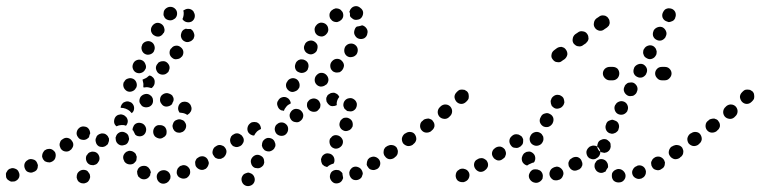

<svg xmlns="http://www.w3.org/2000/svg" viewBox="-35 -586 2546 643"><path d="M524 26Q527 24 530 21Q533 17 535 13Q536 9 536 4Q535 -5 528 -11Q520 -17 511 -16Q501 -15 495 -8Q489 -1 490 8Q491 18 498 24Q505 30 514 29H515Q520 28 524 26ZM267 7Q267 3 266 -1Q264 -6 261 -9Q259 -13 255 -15Q246 -19 237 -16Q229 -13 224 -5V-4Q222 0 222 4Q221 9 223 13Q224 17 227 21Q230 24 234 26Q238 28 242 28Q247 29 251 27Q255 26 259 23Q262 20 264 16Q266 12 267 7ZM29 8Q32 -1 28 -9Q25 -18 16 -21Q7 -25 -1 -21H-2Q-6 -19 -9 -16Q-12 -12 -14 -8Q-16 -4 -15 0Q-15 5 -14 9Q-12 13 -9 16Q-5 19 -1 21Q3 23 7 22Q12 22 16 21L17 20Q25 17 29 8ZM452 14Q443 16 435 11Q431 8 428 5Q426 1 425 -3Q424 -8 424 -12Q425 -16 427 -20Q432 -28 441 -30Q451 -32 458 -28L459 -27Q463 -25 465 -21Q468 -18 469 -13Q469 -12 470 -10Q470 -9 470 -7Q470 -7 469 -6Q468 -3 468 1Q468 2 467 2Q467 3 466 4Q461 12 452 14ZM595 6Q598 3 600 -1Q602 -5 602 -10Q602 -14 601 -18Q597 -27 589 -31Q580 -35 572 -31H571Q567 -30 564 -26Q560 -23 559 -19Q557 -15 557 -11Q556 -6 558 -2Q561 7 570 10Q578 14 587 11H588Q592 9 595 6ZM87 -16Q90 -20 91 -24Q92 -29 92 -33Q91 -37 89 -41Q85 -50 76 -52Q67 -55 59 -51L58 -50Q50 -46 47 -37Q45 -28 49 -20Q53 -11 62 -9Q71 -6 79 -11H80Q84 -13 87 -16ZM659 -26Q662 -30 663 -34Q665 -38 664 -43Q663 -47 661 -51Q657 -59 648 -62Q639 -64 631 -60L630 -59Q626 -57 623 -54Q621 -50 619 -46Q618 -41 619 -37Q619 -33 621 -29Q626 -21 635 -18Q644 -15 652 -20H653Q657 -23 659 -26ZM297 -63Q294 -72 286 -76Q282 -78 277 -78Q273 -79 269 -77Q264 -76 261 -73Q258 -70 256 -66H255Q251 -57 254 -48Q257 -39 265 -35Q269 -33 274 -33Q278 -32 282 -34Q287 -35 290 -38Q293 -41 295 -45L296 -46Q300 -54 297 -63ZM395 -36Q386 -38 381 -46V-47Q376 -55 378 -64Q381 -73 389 -78Q393 -80 397 -81Q402 -81 406 -80Q410 -79 414 -76Q417 -74 420 -70V-69Q422 -65 423 -61Q423 -57 422 -52Q422 -49 420 -46Q418 -44 416 -42Q416 -41 416 -41Q415 -40 414 -40Q413 -39 412 -38Q404 -34 395 -36ZM151 -60Q153 -69 149 -77Q146 -80 143 -83Q139 -86 135 -87Q130 -88 126 -87Q121 -87 118 -84H117Q113 -82 111 -78Q108 -74 107 -70Q106 -66 106 -61Q107 -57 109 -53Q112 -49 115 -46Q119 -44 123 -43Q128 -42 132 -42Q136 -43 140 -45L141 -46Q149 -50 151 -60ZM722 -73Q724 -82 718 -90Q716 -93 712 -96Q708 -98 704 -99Q699 -100 695 -99Q691 -98 687 -95H686Q679 -90 677 -80Q675 -71 681 -64Q683 -60 687 -57Q691 -55 695 -54Q700 -54 704 -54Q708 -55 712 -58H713Q720 -64 722 -73ZM206 -89Q209 -93 210 -97Q211 -101 210 -106Q209 -110 206 -114Q201 -122 192 -124Q183 -126 175 -120Q171 -118 168 -114Q166 -110 165 -106Q164 -101 165 -97Q166 -93 168 -89Q173 -81 182 -79Q192 -77 199 -82L200 -83Q204 -85 206 -89ZM327 -106V-105Q325 -101 321 -99Q318 -96 314 -95Q309 -93 305 -94Q300 -94 296 -96Q288 -101 286 -110Q283 -119 288 -127V-128Q290 -132 293 -134Q297 -137 301 -138Q306 -140 310 -139Q314 -139 318 -137Q323 -134 326 -130Q328 -126 330 -122Q330 -118 330 -115Q330 -113 329 -111Q328 -108 327 -106ZM363 -102Q371 -97 380 -100Q385 -101 388 -103Q392 -106 394 -110Q396 -114 397 -118Q398 -123 396 -127V-128Q394 -137 386 -141Q378 -146 369 -144Q365 -143 361 -140Q357 -137 355 -133Q353 -129 352 -125Q352 -121 353 -116Q355 -107 363 -102ZM267 -139Q267 -143 266 -146Q265 -150 263 -153Q258 -161 249 -162Q240 -164 232 -159L231 -158Q224 -153 222 -144Q220 -135 226 -127Q231 -119 240 -118Q249 -116 257 -121L258 -122Q259 -123 260 -124Q261 -125 263 -126Q264 -132 266 -137L267 -138Q267 -139 267 -139ZM484 -161Q478 -154 478 -145Q478 -136 484 -129Q491 -123 500 -122H501Q505 -122 509 -124Q513 -126 517 -129Q520 -132 522 -136Q523 -140 523 -145Q523 -154 517 -161Q510 -167 501 -167H500Q491 -168 484 -161ZM410 -159Q410 -159 411 -160Q411 -161 412 -163Q415 -170 422 -173Q429 -176 437 -174Q446 -172 451 -164Q456 -156 454 -147Q452 -138 445 -133Q437 -128 428 -130H427Q424 -131 422 -132Q420 -133 418 -135Q415 -142 411 -149Q410 -149 409 -150Q409 -152 409 -154Q409 -156 410 -157Q410 -158 410 -159ZM552 -182 553 -183Q557 -185 561 -186Q565 -187 570 -186Q574 -185 578 -183Q582 -181 584 -177Q590 -169 588 -160Q586 -151 579 -146L578 -145Q574 -143 570 -142Q566 -141 561 -142Q557 -142 553 -145Q549 -147 547 -151Q546 -152 546 -153Q545 -154 545 -154Q544 -158 543 -161Q542 -167 545 -173Q547 -179 552 -182ZM355 -163 354 -164Q347 -170 347 -179Q347 -189 353 -196Q356 -199 360 -201Q365 -202 369 -203Q373 -203 378 -201Q382 -200 385 -196H386Q392 -190 393 -181Q393 -172 387 -165Q384 -166 380 -167Q372 -168 363 -166Q359 -164 355 -163Q355 -163 355 -163Q355 -163 355 -163ZM565 -211Q560 -219 562 -228Q564 -237 571 -242Q575 -245 579 -245Q584 -246 588 -245Q593 -244 596 -242Q600 -239 602 -236Q603 -235 603 -235Q605 -231 606 -227Q607 -222 606 -218Q605 -213 602 -210Q600 -206 596 -204Q595 -203 594 -202Q592 -202 591 -201Q591 -202 591 -202Q583 -207 574 -208Q570 -209 566 -209Q566 -210 566 -210Q565 -210 565 -211Q565 -211 565 -211ZM378 -242 379 -243Q383 -245 387 -246Q391 -247 396 -246Q400 -245 404 -243Q408 -240 410 -237Q415 -230 414 -221Q413 -212 406 -207Q404 -210 401 -212V-213Q394 -219 386 -222Q378 -225 369 -225Q369 -230 372 -235Q374 -239 378 -242ZM474 -236Q479 -244 477 -253Q477 -257 474 -261Q472 -265 468 -267Q465 -270 460 -271Q456 -272 451 -271Q442 -269 436 -262Q431 -254 432 -245Q433 -240 436 -237Q438 -233 442 -230Q445 -228 450 -227Q454 -226 459 -227Q468 -228 474 -236ZM521 -229Q511 -230 506 -238Q500 -245 501 -254Q502 -264 509 -269Q517 -275 526 -274Q531 -273 535 -271Q539 -269 542 -266Q544 -262 546 -258Q547 -253 546 -249Q546 -249 546 -249Q546 -248 546 -248Q543 -243 541 -237Q537 -233 532 -231Q527 -229 521 -229ZM379 -294Q382 -286 390 -281Q398 -277 407 -280Q416 -283 420 -291L421 -292Q425 -300 422 -309Q419 -318 411 -322Q402 -326 394 -323Q385 -321 381 -312H380Q376 -303 379 -294ZM445 -298Q446 -307 443 -316Q443 -318 442 -319Q444 -320 446 -321Q455 -324 461 -330Q463 -332 465 -333Q468 -333 472 -331Q475 -329 478 -326Q484 -319 483 -310Q483 -301 476 -294Q475 -293 474 -292Q473 -292 472 -291Q468 -292 464 -293Q456 -295 447 -293Q447 -293 446 -293Q446 -293 446 -294Q445 -294 445 -294Q445 -296 445 -298ZM531 -351Q533 -355 533 -359Q533 -364 531 -368Q529 -372 526 -375Q519 -382 510 -381Q501 -381 494 -375V-374Q487 -367 487 -358Q488 -349 494 -342Q501 -336 510 -336Q520 -336 526 -343H527Q530 -346 531 -351ZM411 -373Q407 -364 410 -356Q413 -347 421 -343Q430 -339 438 -342Q447 -345 451 -353V-354H452Q456 -362 452 -371Q449 -380 441 -384Q433 -388 424 -385Q415 -382 411 -373ZM579 -413Q578 -422 570 -428Q563 -434 554 -433Q544 -432 539 -424H538Q532 -417 533 -407Q534 -398 542 -392Q549 -386 558 -388Q568 -389 573 -396H574Q580 -404 579 -413ZM440 -418Q443 -409 451 -405Q459 -401 468 -404Q477 -407 481 -415V-416Q485 -424 482 -433Q479 -442 471 -446Q463 -450 454 -447Q445 -444 441 -436V-435Q437 -427 440 -418ZM614 -476Q611 -485 603 -489Q602 -489 602 -489Q602 -489 602 -489Q594 -488 586 -490Q586 -490 586 -489Q586 -489 586 -489Q581 -488 578 -485Q575 -482 573 -478V-477Q569 -468 572 -460Q575 -451 584 -447Q588 -445 592 -445Q597 -445 601 -447Q605 -448 608 -451Q612 -454 614 -458V-459Q618 -467 614 -476ZM471 -481Q474 -471 482 -467Q490 -462 499 -464Q508 -467 512 -475H513Q518 -483 515 -492Q513 -501 505 -506Q497 -511 488 -509Q479 -506 474 -498Q469 -490 471 -481ZM600 -556Q609 -554 614 -546Q614 -546 614 -545Q619 -537 617 -528Q615 -519 607 -514Q599 -510 590 -512Q581 -514 576 -522Q579 -528 580 -536Q581 -544 579 -551Q580 -552 581 -552Q582 -553 583 -553Q591 -558 600 -556ZM515 -551Q513 -547 513 -543Q512 -538 513 -534Q515 -530 517 -526Q523 -519 533 -518Q542 -517 549 -523H550Q557 -529 558 -538Q559 -548 553 -555Q547 -562 538 -563Q529 -564 521 -558Q517 -555 515 -551Z M817 8Q814 -1 806 -5Q802 -7 798 -8Q793 -8 789 -6Q785 -5 781 -2Q778 1 776 5Q772 13 775 22Q778 31 786 35Q794 39 803 36Q812 33 816 25Q820 17 817 8ZM1102 26Q1093 30 1084 27Q1076 23 1072 15Q1068 7 1071 -2Q1072 -6 1075 -10Q1078 -13 1082 -15Q1087 -17 1091 -17Q1095 -17 1100 -16Q1104 -14 1107 -11Q1110 -9 1112 -5Q1112 -4 1112 -2Q1113 4 1114 9Q1114 10 1114 11Q1114 12 1113 13Q1110 22 1102 26ZM1174 10Q1177 7 1178 2Q1180 -2 1180 -6Q1179 -11 1177 -15Q1173 -23 1165 -26Q1156 -30 1147 -26Q1143 -24 1140 -20Q1137 -17 1136 -13Q1134 -9 1135 -4Q1135 0 1137 4Q1141 13 1149 16Q1158 19 1167 15Q1171 13 1174 10ZM1238 -34Q1240 -43 1235 -51Q1232 -55 1229 -57Q1225 -60 1220 -61Q1216 -62 1212 -61Q1207 -60 1204 -58H1203Q1200 -55 1197 -52Q1195 -48 1194 -44Q1193 -39 1193 -35Q1194 -30 1197 -27Q1199 -23 1203 -20Q1206 -18 1211 -17Q1215 -16 1220 -17Q1224 -18 1228 -20Q1236 -25 1238 -34ZM850 -42Q850 -46 849 -51Q848 -55 846 -58Q843 -62 839 -64Q831 -69 822 -67Q813 -64 808 -56Q803 -48 806 -39Q808 -30 816 -25Q820 -23 824 -23Q829 -22 833 -23Q837 -24 841 -27Q845 -30 847 -33Q849 -37 850 -42ZM1051 -30Q1047 -33 1044 -36Q1042 -40 1041 -44Q1040 -49 1040 -53Q1041 -57 1043 -61Q1045 -65 1049 -68Q1053 -71 1057 -72Q1061 -73 1066 -72Q1075 -71 1081 -63Q1086 -56 1085 -46Q1084 -44 1084 -42Q1083 -40 1082 -38Q1077 -37 1073 -35Q1066 -32 1061 -27Q1061 -27 1060 -27Q1060 -27 1059 -27Q1055 -28 1051 -30ZM1291 -65Q1293 -69 1294 -73Q1295 -77 1294 -82Q1293 -86 1290 -90Q1285 -97 1276 -99Q1267 -101 1259 -95Q1255 -93 1253 -89Q1250 -85 1250 -81Q1249 -76 1250 -72Q1251 -68 1253 -64Q1259 -56 1268 -55Q1277 -53 1285 -58Q1288 -61 1291 -65ZM723 -74Q725 -83 719 -91Q717 -94 713 -97Q709 -99 705 -100Q700 -101 696 -100Q692 -99 688 -96L687 -95Q683 -93 681 -89Q679 -85 678 -81Q677 -77 678 -72Q679 -68 682 -64Q687 -56 696 -55Q705 -53 713 -59H714Q721 -65 723 -74ZM887 -96Q888 -100 887 -105Q886 -109 884 -113Q882 -117 878 -120Q870 -125 861 -124Q852 -122 847 -115H846Q844 -111 843 -107Q842 -102 842 -98Q843 -94 845 -90Q848 -86 851 -83Q859 -78 868 -79Q877 -81 883 -88Q885 -92 887 -96ZM1071 -123H1072Q1074 -126 1077 -129Q1081 -132 1085 -133Q1090 -134 1094 -133Q1099 -132 1102 -130Q1110 -125 1113 -116Q1115 -107 1110 -99Q1107 -95 1104 -93Q1100 -90 1096 -89Q1093 -88 1090 -88Q1087 -88 1084 -89Q1081 -91 1078 -92Q1071 -97 1069 -106Q1067 -115 1071 -123ZM777 -104Q780 -108 781 -112Q782 -117 781 -121Q780 -125 777 -129Q775 -133 771 -135Q767 -138 763 -139Q759 -140 754 -139Q750 -138 746 -135H745Q742 -132 739 -129Q737 -125 736 -121Q735 -116 736 -112Q737 -107 739 -104Q742 -100 745 -97Q749 -95 753 -94Q758 -93 762 -94Q766 -95 770 -97L771 -98Q775 -100 777 -104ZM930 -154Q930 -163 924 -169Q917 -176 908 -176Q898 -176 892 -169Q892 -169 892 -169Q892 -169 891 -169Q885 -162 885 -153Q886 -143 892 -137Q899 -131 908 -131Q918 -131 924 -138Q930 -145 930 -154ZM794 -159Q796 -168 803 -173L804 -174Q808 -177 812 -177Q817 -178 821 -177Q826 -177 829 -174Q833 -172 835 -168Q837 -165 838 -161Q839 -158 839 -154Q832 -151 826 -146Q820 -140 816 -132Q810 -132 805 -135Q800 -138 797 -142Q792 -150 794 -159ZM1103 -162Q1106 -153 1115 -149Q1119 -147 1123 -147Q1128 -147 1132 -149Q1136 -150 1139 -153Q1143 -156 1144 -160H1145Q1148 -169 1145 -178Q1142 -186 1133 -190Q1129 -192 1125 -192Q1120 -192 1116 -191Q1112 -189 1109 -186Q1105 -183 1104 -179Q1100 -170 1103 -162ZM980 -194Q982 -202 978 -209Q977 -211 976 -212Q976 -212 976 -212Q976 -212 976 -212Q970 -220 961 -221Q952 -223 944 -217Q937 -211 935 -202Q934 -193 940 -185Q945 -178 955 -177Q964 -175 971 -181Q978 -186 980 -194ZM1032 -219Q1029 -215 1025 -213Q1016 -210 1008 -213Q999 -216 995 -225Q993 -229 993 -233Q993 -238 994 -242Q996 -246 999 -249Q1002 -253 1006 -254Q1015 -258 1023 -255Q1032 -252 1036 -243Q1036 -243 1036 -243Q1036 -243 1036 -242Q1037 -240 1038 -238Q1038 -235 1038 -232Q1038 -229 1037 -226Q1035 -222 1032 -219ZM1118 -223Q1116 -227 1115 -231Q1114 -241 1119 -248Q1125 -256 1134 -257Q1143 -259 1151 -253Q1158 -248 1160 -239Q1161 -230 1156 -222Q1150 -214 1141 -213Q1140 -213 1139 -213Q1139 -213 1138 -213Q1133 -214 1129 -214Q1127 -215 1126 -215Q1125 -216 1125 -217Q1121 -219 1118 -223ZM895 -230Q891 -239 895 -247L896 -248Q900 -257 909 -260Q918 -263 926 -259Q932 -256 935 -251Q938 -246 939 -240Q935 -238 931 -235H930Q924 -230 919 -222Q917 -219 916 -215Q913 -215 911 -216Q908 -216 906 -217Q898 -221 895 -230ZM1083 -231Q1083 -231 1083 -231Q1079 -230 1074 -231Q1070 -232 1067 -235Q1063 -238 1061 -242Q1058 -245 1058 -250Q1057 -254 1058 -259Q1060 -263 1062 -267Q1065 -270 1069 -272Q1073 -275 1077 -275Q1082 -276 1086 -275Q1091 -273 1094 -271Q1096 -269 1098 -267Q1100 -264 1101 -262Q1101 -261 1101 -261Q1095 -254 1093 -244Q1092 -239 1093 -234Q1090 -233 1088 -232Q1086 -231 1083 -231Q1083 -231 1083 -231ZM924 -293Q928 -284 936 -280Q944 -276 953 -280Q962 -283 966 -291L967 -292Q970 -301 967 -309Q964 -318 956 -322Q947 -326 939 -323Q930 -320 926 -311L925 -310Q921 -302 924 -293ZM1065 -318Q1065 -327 1059 -334Q1053 -341 1044 -342Q1035 -343 1028 -337L1027 -336Q1020 -330 1019 -321Q1018 -311 1024 -304Q1030 -297 1039 -296Q1049 -296 1056 -302H1057Q1064 -308 1065 -318ZM954 -356Q957 -347 966 -344Q974 -340 983 -343Q992 -346 996 -354V-355Q1000 -364 997 -373Q994 -381 985 -385Q981 -387 977 -387Q972 -388 968 -386Q964 -385 961 -382Q957 -379 955 -374V-373Q951 -365 954 -356ZM1117 -366Q1117 -375 1110 -382Q1104 -389 1094 -389Q1085 -389 1078 -382Q1071 -375 1071 -366Q1071 -356 1077 -350Q1080 -346 1084 -345Q1088 -343 1093 -343Q1097 -343 1102 -344Q1106 -346 1109 -349L1110 -350Q1116 -357 1117 -366ZM1163 -421Q1162 -430 1154 -436Q1147 -441 1138 -440Q1129 -439 1123 -432L1122 -431Q1117 -423 1118 -414Q1119 -405 1126 -399Q1134 -393 1143 -395Q1152 -396 1158 -403L1159 -404Q1164 -412 1163 -421ZM984 -420Q987 -411 995 -407Q1004 -402 1012 -405Q1021 -408 1026 -416V-417Q1030 -426 1028 -435Q1025 -443 1016 -448Q1008 -452 999 -449Q990 -446 986 -438V-437Q981 -429 984 -420ZM1193 -490Q1188 -498 1179 -501Q1179 -501 1178 -501Q1178 -501 1177 -501Q1172 -499 1166 -498Q1163 -497 1160 -497Q1157 -495 1155 -492Q1153 -488 1152 -485V-484Q1149 -475 1154 -467Q1159 -458 1168 -456Q1177 -454 1185 -458Q1193 -463 1195 -472V-473Q1198 -482 1193 -490ZM1019 -483Q1020 -474 1028 -468Q1036 -463 1045 -464Q1054 -466 1059 -473L1060 -474Q1066 -482 1064 -491Q1063 -500 1055 -506Q1047 -511 1038 -510Q1029 -508 1024 -501L1023 -500Q1017 -492 1019 -483ZM1069 -541Q1067 -532 1071 -524Q1074 -520 1077 -517Q1081 -514 1085 -513Q1089 -512 1094 -512Q1098 -513 1102 -515L1103 -516Q1111 -520 1114 -529Q1116 -538 1112 -546Q1109 -550 1106 -553Q1102 -556 1098 -557Q1094 -558 1089 -558Q1085 -557 1081 -555L1080 -554Q1072 -550 1069 -541ZM1153 -565Q1162 -567 1170 -561Q1171 -561 1171 -560Q1179 -555 1181 -546Q1182 -537 1177 -529Q1172 -521 1162 -520Q1153 -518 1146 -523Q1146 -524 1145 -524Q1143 -525 1140 -528Q1138 -530 1137 -533Q1137 -537 1137 -541Q1136 -544 1135 -547Q1136 -549 1137 -551Q1137 -553 1139 -555Q1144 -563 1153 -565Z M1294 -66Q1297 -70 1297 -74Q1298 -79 1297 -83Q1296 -87 1294 -91Q1288 -99 1279 -100Q1270 -102 1262 -96L1259 -94Q1255 -91 1253 -88Q1251 -84 1250 -79Q1249 -75 1250 -71Q1251 -66 1254 -63Q1259 -55 1268 -53Q1277 -52 1285 -57L1288 -60Q1292 -62 1294 -66ZM1359 -118Q1360 -127 1355 -135Q1350 -143 1340 -144Q1331 -145 1324 -140L1320 -138Q1313 -132 1311 -123Q1310 -114 1315 -106Q1321 -99 1330 -97Q1339 -96 1347 -101L1350 -104Q1357 -109 1359 -118ZM1420 -163Q1421 -173 1415 -180Q1413 -184 1409 -186Q1405 -188 1401 -189Q1396 -189 1392 -188Q1387 -187 1384 -185L1381 -182Q1373 -177 1372 -167Q1371 -158 1376 -151Q1382 -143 1391 -142Q1400 -141 1408 -146L1411 -149Q1418 -154 1420 -163ZM1479 -211Q1480 -220 1474 -228Q1468 -235 1459 -236Q1450 -237 1442 -231L1439 -228Q1432 -222 1431 -213Q1430 -204 1436 -196Q1442 -189 1452 -188Q1461 -187 1468 -193L1471 -196Q1478 -202 1479 -211ZM1534 -255Q1535 -259 1535 -264Q1535 -268 1534 -272Q1532 -277 1529 -280Q1525 -283 1521 -285Q1517 -286 1513 -286Q1508 -286 1504 -285Q1500 -283 1497 -280L1494 -277Q1487 -270 1487 -261Q1488 -252 1494 -245Q1501 -238 1510 -238Q1519 -238 1526 -245L1529 -248Q1532 -251 1534 -255Z M1770 24Q1778 20 1782 12Q1783 7 1783 3Q1783 -1 1781 -6Q1779 -10 1776 -13Q1773 -16 1768 -17Q1768 -17 1767 -18Q1763 -19 1759 -19Q1754 -19 1750 -18Q1746 -16 1743 -13Q1740 -10 1738 -5Q1734 3 1738 12Q1742 20 1750 24Q1751 24 1753 25Q1762 28 1770 24ZM1523 22 1525 21Q1533 17 1536 8Q1539 -1 1535 -9Q1530 -18 1521 -20Q1513 -23 1504 -19L1503 -18Q1497 -15 1494 -10Q1491 -4 1491 2Q1491 11 1497 18Q1504 24 1513 24Q1516 24 1518 24Q1521 23 1523 22ZM1850 3Q1854 -5 1850 -14Q1848 -18 1845 -21Q1842 -24 1838 -26Q1834 -28 1829 -28Q1825 -27 1821 -26L1819 -25Q1810 -21 1807 -13Q1803 -4 1807 5Q1809 9 1812 12Q1815 15 1819 17Q1823 18 1828 18Q1832 18 1837 16H1838Q1847 12 1850 3ZM1599 -29Q1601 -38 1596 -46Q1594 -50 1590 -52Q1586 -55 1582 -56Q1578 -57 1573 -56Q1569 -56 1565 -53L1563 -52Q1555 -48 1553 -39Q1551 -30 1556 -22Q1561 -14 1570 -11Q1579 -9 1587 -14L1588 -15Q1596 -20 1599 -29ZM1911 -24Q1913 -28 1915 -32Q1916 -37 1915 -41Q1914 -45 1912 -49Q1908 -57 1899 -60Q1890 -62 1881 -57L1880 -56Q1876 -54 1873 -51Q1871 -47 1869 -43Q1868 -38 1869 -34Q1869 -29 1872 -26Q1876 -18 1885 -15Q1894 -13 1902 -18H1904Q1908 -21 1911 -24ZM1715 -43Q1711 -51 1713 -60L1714 -62Q1715 -66 1718 -70Q1720 -73 1724 -75Q1728 -78 1733 -78Q1737 -79 1741 -78Q1750 -75 1755 -67Q1759 -59 1757 -50L1756 -48Q1756 -46 1755 -45Q1754 -43 1753 -42Q1747 -41 1742 -38Q1736 -36 1731 -32Q1730 -32 1730 -32Q1729 -32 1729 -32Q1720 -35 1715 -43ZM1656 -60Q1658 -64 1659 -68Q1660 -73 1659 -77Q1658 -81 1656 -85Q1650 -93 1641 -95Q1632 -96 1624 -91L1623 -90Q1615 -85 1613 -76Q1611 -67 1617 -59Q1619 -55 1623 -53Q1627 -50 1631 -49Q1635 -48 1640 -49Q1644 -50 1648 -53L1649 -54Q1653 -56 1656 -60ZM1975 -72Q1977 -81 1971 -89Q1969 -93 1965 -95Q1961 -98 1957 -98Q1953 -99 1948 -98Q1944 -97 1940 -95L1939 -94Q1931 -88 1929 -79Q1928 -70 1933 -62Q1935 -59 1939 -56Q1943 -54 1947 -53Q1952 -52 1956 -53Q1961 -54 1964 -57L1966 -58Q1973 -63 1975 -72ZM1709 -96 1707 -95Q1703 -92 1699 -91Q1695 -90 1690 -91Q1686 -91 1682 -93Q1678 -96 1676 -99Q1670 -107 1671 -116Q1672 -125 1680 -131L1681 -132Q1685 -135 1689 -136Q1694 -137 1698 -136Q1702 -136 1706 -133Q1710 -131 1713 -128Q1714 -126 1715 -124Q1716 -122 1717 -120Q1717 -116 1717 -112Q1717 -107 1715 -103Q1712 -99 1709 -96ZM1740 -113Q1743 -104 1752 -100Q1760 -96 1769 -99Q1778 -102 1782 -110L1783 -112Q1785 -116 1785 -120Q1785 -125 1784 -129Q1782 -133 1779 -137Q1776 -140 1772 -142Q1764 -146 1755 -143Q1746 -140 1742 -132L1741 -130Q1737 -122 1740 -113ZM1773 -177Q1776 -168 1784 -163Q1792 -159 1801 -161Q1810 -164 1815 -172L1816 -174Q1820 -182 1818 -191Q1815 -200 1807 -204Q1799 -209 1790 -206Q1781 -204 1777 -196L1776 -194Q1771 -186 1773 -177ZM1809 -248Q1809 -244 1810 -239Q1811 -235 1813 -231Q1816 -228 1820 -225Q1828 -220 1837 -223Q1846 -225 1851 -233L1852 -234Q1854 -238 1855 -242Q1855 -247 1854 -251Q1853 -256 1851 -259Q1848 -263 1844 -265Q1840 -268 1836 -268Q1832 -269 1827 -268Q1823 -267 1819 -264Q1816 -262 1813 -258L1812 -256Q1810 -252 1809 -248Z M1865 -403Q1866 -412 1860 -420Q1858 -423 1854 -426Q1850 -428 1846 -429Q1841 -429 1837 -428Q1833 -427 1829 -424L1821 -418Q1813 -412 1812 -403Q1810 -394 1816 -387Q1819 -383 1822 -381Q1826 -378 1831 -378Q1835 -377 1840 -378Q1844 -379 1847 -382L1856 -388Q1863 -394 1865 -403ZM1933 -448Q1935 -451 1936 -456Q1936 -460 1935 -465Q1934 -469 1931 -473Q1926 -480 1917 -481Q1907 -483 1900 -477L1891 -471Q1884 -465 1883 -456Q1881 -447 1887 -439Q1890 -436 1893 -434Q1897 -431 1902 -431Q1906 -430 1910 -431Q1915 -432 1918 -435L1927 -441Q1930 -444 1933 -448ZM2004 -500Q2006 -504 2007 -509Q2007 -513 2006 -517Q2005 -522 2002 -525Q2000 -529 1996 -531Q1992 -534 1988 -534Q1983 -535 1979 -534Q1974 -533 1971 -530L1962 -524Q1955 -518 1954 -509Q1952 -500 1958 -492Q1963 -485 1973 -483Q1982 -482 1989 -488L1998 -494Q2001 -497 2004 -500Z M2036 25H2037Q2047 25 2053 19Q2060 12 2060 3Q2060 -2 2058 -6Q2056 -10 2053 -13Q2050 -16 2046 -18Q2042 -20 2037 -20H2036Q2032 -20 2028 -18Q2023 -16 2020 -13Q2017 -10 2015 -6Q2014 -2 2014 3Q2014 12 2020 19Q2027 25 2036 25ZM2121 7Q2124 4 2126 0Q2128 -4 2128 -8Q2129 -12 2127 -17Q2124 -26 2116 -30Q2108 -34 2099 -31L2098 -30Q2089 -27 2085 -19Q2080 -11 2083 -2Q2086 7 2095 11Q2103 15 2112 12H2113Q2117 10 2121 7ZM1972 -8Q1963 -11 1959 -19Q1958 -20 1958 -21Q1956 -25 1956 -29Q1956 -34 1957 -38Q1959 -42 1962 -46Q1964 -49 1969 -51Q1977 -55 1986 -52Q1995 -49 1999 -40Q1999 -40 1999 -40Q2001 -37 2001 -33Q2002 -29 2001 -25Q1997 -20 1994 -14Q1994 -13 1994 -13Q1993 -12 1992 -11Q1990 -10 1989 -10Q1981 -5 1972 -8ZM2187 -25Q2190 -29 2191 -33Q2192 -38 2192 -42Q2191 -46 2189 -50Q2184 -58 2175 -61Q2166 -63 2158 -59L2157 -58Q2153 -56 2150 -52Q2148 -49 2146 -44Q2145 -40 2146 -36Q2146 -31 2149 -27Q2153 -19 2162 -17Q2171 -14 2179 -19L2180 -20Q2184 -22 2187 -25ZM2247 -65Q2249 -69 2250 -73Q2251 -77 2250 -82Q2249 -86 2246 -90Q2241 -98 2232 -99Q2223 -101 2215 -95H2214Q2210 -92 2208 -88Q2206 -85 2205 -80Q2204 -76 2205 -71Q2206 -67 2209 -63Q2211 -60 2215 -57Q2219 -55 2223 -54Q2227 -53 2232 -54Q2236 -55 2240 -58L2241 -59Q2245 -61 2247 -65ZM1967 -88Q1963 -96 1967 -105V-106Q1970 -115 1979 -118Q1987 -122 1996 -119Q2000 -117 2003 -114Q2007 -111 2009 -107Q2010 -103 2010 -98Q2011 -94 2009 -90V-89Q2007 -84 2004 -81Q2001 -78 1997 -76Q1995 -75 1993 -75Q1991 -74 1989 -74Q1985 -75 1980 -76Q1980 -76 1980 -76Q1979 -76 1979 -76Q1971 -79 1967 -88ZM1994 -153Q1997 -144 2006 -140Q2010 -139 2014 -138Q2019 -138 2023 -140Q2027 -141 2030 -144Q2034 -147 2036 -151V-153Q2040 -161 2037 -170Q2034 -179 2025 -182Q2021 -184 2017 -185Q2012 -185 2008 -183Q2004 -182 2000 -179Q1997 -176 1995 -171V-170Q1991 -162 1994 -153ZM2024 -217Q2027 -208 2035 -204Q2044 -200 2053 -203Q2061 -206 2066 -214V-215Q2070 -224 2067 -232Q2064 -241 2056 -245Q2047 -249 2039 -246Q2030 -243 2026 -235L2025 -234Q2021 -226 2024 -217ZM2055 -280Q2058 -271 2067 -266Q2071 -264 2075 -264Q2079 -264 2084 -265Q2088 -266 2091 -269Q2095 -272 2097 -276V-277Q2102 -286 2099 -295Q2096 -303 2088 -308Q2084 -310 2079 -310Q2075 -310 2070 -309Q2066 -308 2063 -305Q2059 -302 2057 -298V-297Q2052 -288 2055 -280ZM1991 -324Q1984 -331 1984 -340Q1984 -349 1991 -356Q1998 -362 2007 -362H2017Q2026 -362 2033 -356Q2039 -349 2039 -340Q2039 -331 2033 -324Q2026 -317 2017 -317H2007Q1998 -317 1991 -324ZM2207 -324Q2214 -331 2214 -340Q2214 -349 2207 -356Q2201 -362 2191 -362H2182Q2172 -362 2166 -356Q2159 -349 2159 -340Q2159 -331 2166 -324Q2172 -317 2182 -317H2191Q2201 -317 2207 -324ZM2087 -342Q2090 -333 2098 -329Q2107 -324 2116 -327Q2124 -330 2129 -338V-339Q2134 -348 2131 -357Q2128 -365 2120 -370Q2112 -374 2103 -371Q2094 -368 2089 -360V-359Q2085 -351 2087 -342ZM2119 -413Q2118 -408 2120 -404Q2121 -400 2124 -396Q2127 -393 2131 -391Q2139 -386 2148 -389Q2157 -392 2161 -400L2162 -401Q2164 -405 2164 -410Q2165 -414 2163 -418Q2162 -423 2159 -426Q2156 -430 2152 -432Q2144 -436 2135 -433Q2126 -430 2122 -422L2121 -421Q2119 -417 2119 -413ZM2152 -466Q2155 -457 2163 -453Q2172 -448 2181 -451Q2189 -454 2194 -462V-463Q2199 -472 2196 -480Q2193 -489 2185 -494Q2177 -498 2168 -495Q2159 -492 2154 -484V-483Q2150 -475 2152 -466ZM2184 -527Q2188 -518 2196 -515Q2200 -513 2204 -512Q2209 -512 2213 -514Q2217 -515 2221 -518Q2224 -521 2226 -525V-526Q2230 -535 2227 -544Q2224 -552 2216 -556Q2211 -558 2207 -558Q2203 -559 2198 -557Q2194 -556 2191 -553Q2188 -550 2186 -546L2185 -544Q2181 -536 2184 -527Z M2250 -66Q2253 -70 2253 -74Q2254 -79 2253 -83Q2252 -87 2250 -91Q2244 -99 2235 -100Q2226 -102 2218 -96L2215 -94Q2211 -91 2209 -88Q2207 -84 2206 -79Q2205 -75 2206 -71Q2207 -66 2210 -63Q2215 -55 2224 -53Q2233 -52 2241 -57L2244 -60Q2248 -62 2250 -66ZM2315 -118Q2316 -127 2311 -135Q2306 -143 2296 -144Q2287 -145 2280 -140L2276 -138Q2269 -132 2267 -123Q2266 -114 2271 -106Q2277 -99 2286 -97Q2295 -96 2303 -101L2306 -104Q2313 -109 2315 -118ZM2376 -163Q2377 -173 2371 -180Q2369 -184 2365 -186Q2361 -188 2357 -189Q2352 -189 2348 -188Q2343 -187 2340 -185L2337 -182Q2329 -177 2328 -167Q2327 -158 2332 -151Q2338 -143 2347 -142Q2356 -141 2364 -146L2367 -149Q2374 -154 2376 -163ZM2435 -211Q2436 -220 2430 -228Q2424 -235 2415 -236Q2406 -237 2398 -231L2395 -228Q2388 -222 2387 -213Q2386 -204 2392 -196Q2398 -189 2408 -188Q2417 -187 2424 -193L2427 -196Q2434 -202 2435 -211ZM2490 -255Q2491 -259 2491 -264Q2491 -268 2490 -272Q2488 -277 2485 -280Q2481 -283 2477 -285Q2473 -286 2469 -286Q2464 -286 2460 -285Q2456 -283 2453 -280L2450 -277Q2443 -270 2443 -261Q2444 -252 2450 -245Q2457 -238 2466 -238Q2475 -238 2482 -245L2485 -248Q2488 -251 2490 -255Z"/></svg>

Font: FRB American Cursive Guidelines Dotted Extrabold
Style: Bold Italic
Weight: 800
Italic angle: -25°
Version: Version 2.0;Modular Font Editor K font №1